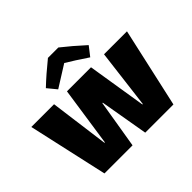

<svg xmlns="http://www.w3.org/2000/svg" viewBox="-176 -979 1242 1242"><g transform="rotate(-45 444.5 -358.5)"><path d="M386 35H129L7 -512H215L269 -105H273L333 -512H553L618 -107H622L672 -512H882L760 35H502L445 -296H441ZM644 -624 595 -561Q507 -620 450 -654Q361 -599 302 -561L251 -623Q315 -684 399 -752H494Q564 -697 644 -624Z"/></g></svg>

Font: Lalezar
Style: Regular
Weight: 400
Designer: Borna Izadpanah
Foundry: Borna Izadpanah
Version: Version 1.003;November 28, 2018;FontCreator 11.5.0.2421 64-b